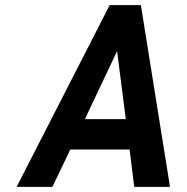

<svg xmlns="http://www.w3.org/2000/svg" viewBox="-20 -731 732 751"><path d="M487 -146 505 0H645L531 -711H409L45 0H185L255 -146ZM312 -265 438 -531 472 -265Z"/></svg>

Font: Asimov
Style: NarIt
Weight: 500
Designer: Google
Version: Version 2.000980; 2014